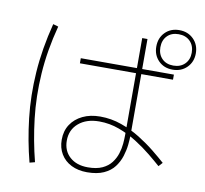

<svg xmlns="http://www.w3.org/2000/svg" viewBox="-94 -955 1189 1115"><g transform="rotate(10 500.0 -397.5)"><path d="M489 54Q436 54 396 34Q356 14 334 -22.5Q312 -59 312 -107Q312 -159 337 -197Q362 -235 406.5 -256.5Q451 -278 510 -278Q575 -278 635.5 -256.5Q696 -235 748 -202.5Q800 -170 842 -136Q884 -102 913 -76L892 -53Q864 -78 823.5 -111Q783 -144 733.5 -175.5Q684 -207 627 -228Q570 -249 509 -249Q434 -249 388 -210Q342 -171 342 -107Q342 -47 382 -11Q422 25 489 25Q540 25 573.5 9.5Q607 -6 626.5 -31.5Q646 -57 655.5 -87Q665 -117 667.5 -146Q670 -175 670 -197V-769H701V-205Q701 -179 697.5 -145.5Q694 -112 683 -77Q672 -42 649.5 -12Q627 18 587.5 36Q548 54 489 54ZM151 57Q119 -66 104 -196.5Q89 -327 98.5 -467Q108 -607 147 -759L178 -750Q139 -602 130 -465Q121 -328 136 -200Q151 -72 182 49ZM339 -562V-592H888V-562ZM875 -619Q824 -619 791.5 -652Q759 -685 759 -735Q759 -786 791.5 -819Q824 -852 875 -852Q926 -852 959 -819Q992 -786 992 -735Q992 -685 959 -652Q926 -619 875 -619ZM875 -643Q917 -643 942.5 -668.5Q968 -694 968 -735Q968 -777 942.5 -802.5Q917 -828 875 -828Q833 -828 808 -802.5Q783 -777 783 -735Q783 -694 808 -668.5Q833 -643 875 -643Z"/></g></svg>

Font: Murecho Thin ExtraLight
Style: Regular
Weight: 250
Version: Version 1.010